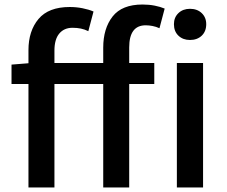

<svg xmlns="http://www.w3.org/2000/svg" viewBox="-20 -830 1004 850"><path d="M763 0V-551H879V0ZM821 -653Q790 -653 770 -672Q750 -691 750 -723Q750 -753 770 -772Q790 -791 821 -791Q853 -791 873 -772Q893 -753 893 -723Q893 -691 873 -672Q853 -653 821 -653ZM31 -458V-544L106 -550V-608Q106 -693 150.5 -746Q195 -799 289 -799Q318 -799 345.5 -793.5Q373 -788 394 -779L371 -692Q355 -700 338 -703.5Q321 -707 301 -707Q264 -707 242.5 -681.5Q221 -656 221 -606V-551H437V-619Q437 -704 478.5 -757Q520 -810 611 -810Q640 -810 665 -805Q690 -800 709 -792L686 -705Q671 -712 655 -715Q639 -718 625 -718Q552 -718 552 -620V-551H663V-458H552V0H437V-458H221V0H106V-458Z"/></svg>

Font: Source Han Sans SC Medium
Style: Regular
Weight: 500
Designer: Ryoko NISHIZUKA 西塚涼子 (kana, bopomofo & ideographs); Paul D. Hunt (Latin, Greek & Cyrillic); Sandoll Communications 산돌커뮤니
Foundry: Adobe
Version: Version 2.004;hotconv 1.0.118;makeotfexe 2.5.65603